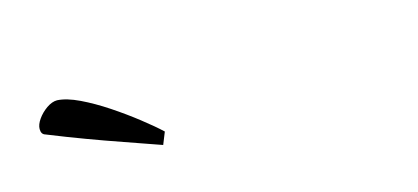

<svg xmlns="http://www.w3.org/2000/svg" viewBox="-30 -725 893 410"><g transform="rotate(-15 416.5 -519.5)"><path d="M294.9 -444.3Q277.3 -450.7 246.1 -461.4Q214.8 -472.2 176.8 -485.8Q138.7 -499.5 100.6 -514.2L57.6 -531.2Q48.8 -533.7 48.8 -545.4Q48.8 -555.2 56.9 -566.7Q64.9 -578.1 77.1 -586.7Q89.4 -595.2 100.6 -595.2Q121.1 -594.2 149.2 -580.8Q177.2 -567.4 207 -547.6Q236.8 -527.8 262.9 -507.3Q289.1 -486.8 305.7 -471.2Z"/></g></svg>

Font: Norican
Style: Regular
Weight: 400
Designer: Vernon Adams
Foundry: Vernon Adams
Version: Version 1.100; ttfautohint (v1.8.4.7-5d5b);gftools[0.9.33]